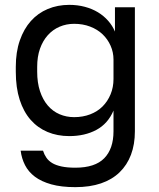

<svg xmlns="http://www.w3.org/2000/svg" viewBox="-20 -560 655 790"><path d="M290 210Q232 210 191 198.5Q150 187 123.5 167Q97 147 83 119.5Q69 92 65 60H157Q162 76 171 89Q180 102 195 111Q210 120 233.5 125Q257 130 290 130Q371 130 409 91Q447 52 447 -20V-105Q424 -51 376.5 -25.5Q329 0 265 0Q216 0 175.5 -17Q135 -34 106 -67Q77 -100 61 -149.5Q45 -199 45 -265V-285Q45 -346 61.5 -393.5Q78 -441 107 -473.5Q136 -506 176.5 -523Q217 -540 265 -540Q299 -540 329 -532Q359 -524 383 -509.5Q407 -495 425 -474.5Q443 -454 453 -430V-530H535V-20Q535 34 519 76.5Q503 119 472 149Q441 179 395.5 194.5Q350 210 290 210ZM285 -78Q321 -78 351 -89.5Q381 -101 402 -122Q423 -143 435 -172Q447 -201 447 -235V-315Q447 -345 435 -372Q423 -399 402 -419Q381 -439 351 -450.5Q321 -462 285 -462Q253 -462 225 -450Q197 -438 176.5 -415Q156 -392 144.5 -359.5Q133 -327 133 -285V-265Q133 -220 144.5 -185Q156 -150 176.5 -126Q197 -102 225 -90Q253 -78 285 -78Z"/></svg>

Font: Golos Text VF
Style: Regular
Weight: 400
Designer: A.Korolkova, Vitaly Kuzmin
Foundry: ParaType Ltd
Version: Version 2.003